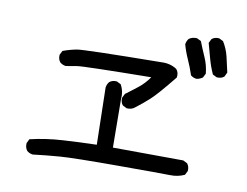

<svg xmlns="http://www.w3.org/2000/svg" viewBox="-75 -822 1150 894"><g transform="rotate(10 500.0 -375.0)"><path d="M130.9 -33.2Q115.2 -35.2 103.5 -44.9Q91.8 -59.6 93.8 -81.1L103.5 -100.6Q177.7 -118.2 257.3 -123Q336.9 -127.9 417 -129.9L411.1 -399.4Q413.1 -415 422.9 -426.8Q436.5 -438.5 458 -436.5L477.5 -426.8Q495.1 -395.5 491.2 -356.4L493.2 -129.9L826.2 -127.9L845.7 -118.2Q857.4 -104.5 855.5 -83L845.7 -63.5Q814.5 -48.8 777.8 -49.8Q741.2 -50.8 532.2 -50.8Q323.2 -50.8 258.3 -45.9Q193.4 -41 130.9 -33.2ZM524.4 -321.3 504.9 -331.1Q493.2 -344.7 495.1 -366.2L504.9 -385.7Q534.2 -407.2 562.5 -429.7Q590.8 -452.1 612.3 -483.4Q290 -479.5 263.2 -474.6Q236.3 -469.7 210.9 -465.8Q195.3 -467.8 183.6 -477.5Q171.9 -491.2 173.8 -512.7L183.6 -532.2Q214.8 -543.9 248.5 -550.3Q282.2 -556.6 647.5 -560.5Q688.5 -562.5 719.7 -542Q733.4 -526.4 729.5 -502.9Q657.2 -413.1 626 -384.8Q594.7 -356.4 563.5 -333Q547.9 -319.3 524.4 -321.3ZM820.3 -512.7Q804.7 -514.6 793 -524.4Q781.2 -560.5 766.1 -593.8Q751 -627 741.2 -662.1Q743.2 -677.7 752.9 -689.5Q769.5 -701.2 791 -699.2L810.5 -689.5Q824.2 -654.3 839.8 -619.1Q855.5 -584 859.4 -543.9L849.6 -524.4Q835.9 -514.6 820.3 -512.7ZM912.1 -536.1 892.6 -545.9Q877 -580.1 867.2 -616.2Q857.4 -652.3 847.7 -687.5L857.4 -707Q871.1 -718.8 892.6 -716.8L912.1 -707Q931.6 -675.8 940.4 -639.6Q949.2 -603.5 957 -566.4L947.3 -545.9Q933.6 -534.2 912.1 -536.1Z"/></g></svg>

Font: NaikaiFont
Style: Regular
Weight: 400
Version: Version 1.67